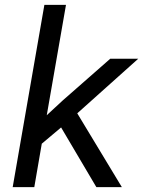

<svg xmlns="http://www.w3.org/2000/svg" viewBox="-20 -770 627 790"><path d="M231.4 -245.6 151.9 -178.7 121.1 0H32.2L162.6 -750H251.5L172.4 -295.9L237.3 -356L433.6 -528.3H548.8L297.9 -303.7L481.4 0H376.5Z"/></svg>

Font: TypoPRO Roboto Mono
Style: Italic
Weight: 400
Designer: Google
Version: Version 2.000986; 2015; ttfautohint (v1.3)